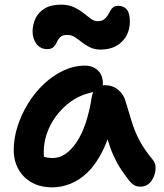

<svg xmlns="http://www.w3.org/2000/svg" viewBox="-20 -795 703 825"><path d="M205 10Q155 10 118 -10Q81 -30 60 -66.5Q39 -103 39 -151Q39 -201 55.5 -252.5Q72 -304 101 -351Q130 -398 169 -434.5Q208 -471 253 -492Q298 -513 345 -513Q378 -513 400 -493Q422 -473 422 -436Q422 -421 413.5 -412.5Q405 -404 391 -401Q325 -391 275 -351.5Q225 -312 196.5 -256.5Q168 -201 168 -141Q168 -120 171.5 -102.5Q175 -85 186 -58L123 -149Q147 -130 164.5 -123Q182 -116 207 -116Q263 -116 309 -184Q355 -252 375 -382Q379 -404 394 -416.5Q409 -429 430 -429Q464 -429 488 -409Q512 -389 520 -358Q535 -308 548 -266.5Q561 -225 581.5 -187.5Q602 -150 636 -109Q648 -95 648.5 -76Q649 -57 641.5 -37.5Q634 -18 619.5 -5.5Q605 7 584 7Q567 7 556.5 0.5Q546 -6 538 -15Q517 -42 500 -67.5Q483 -93 469 -123.5Q455 -154 443 -193.5Q431 -233 421 -286L468 -289Q450 -205 421.5 -147.5Q393 -90 357.5 -55.5Q322 -21 283 -5.5Q244 10 205 10ZM183 -584Q154 -584 137 -606Q120 -628 120 -659Q120 -688 132 -714.5Q144 -741 171 -758Q198 -775 242 -775Q275 -775 298 -764Q321 -753 338 -739.5Q355 -726 369.5 -715Q384 -704 399 -704Q416 -704 425.5 -710.5Q435 -717 441.5 -727Q448 -737 453 -747Q458 -757 466 -763.5Q474 -770 488 -770Q511 -770 524.5 -754.5Q538 -739 538 -703Q538 -650 504 -616Q470 -582 412 -582Q386 -582 367 -591.5Q348 -601 332 -613.5Q316 -626 301.5 -635.5Q287 -645 269 -645Q249 -645 239.5 -636Q230 -627 224.5 -614.5Q219 -602 210 -593Q201 -584 183 -584Z"/></svg>

Font: Shantell Sans SemiBold
Style: Regular
Weight: 600
Designer: Stephen Nixon, Anya Danilova, Shantell Martin
Foundry: Arrow Type
Version: Version 1.011;[c5ecc13dd]